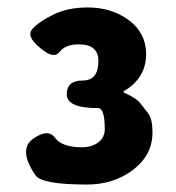

<svg xmlns="http://www.w3.org/2000/svg" viewBox="-20 -907 472 515"><path d="M213 -412Q92 -412 75 -437Q28 -506 69 -535Q109 -563 127.5 -537.5Q146 -512 200 -512Q226 -512 243.5 -525Q261 -538 261 -561Q261 -617 243 -617Q159 -617 159 -654Q159 -691 201.5 -691Q244 -691 244 -743Q244 -788 192 -788Q155 -788 139.5 -767.5Q124 -747 87 -779Q49 -810 67.5 -830Q86 -850 124.5 -868.5Q163 -887 215 -887Q280 -887 326 -852.5Q372 -818 372 -762Q372 -698 313 -663Q309 -660 314 -658Q345 -644 355.5 -631Q366 -618 377.5 -603Q389 -588 389 -552Q389 -491 337 -451.5Q285 -412 213 -412Z"/></svg>

Font: Resource Han Rounded JP Heavy
Style: Regular
Weight: 900
Designer: Cyano Hao (round all glyphs); Ryoko NISHIZUKA 西塚涼子 (kana, bopomofo & ideographs); Paul D. Hunt (Latin, Greek & Cyrillic)
Foundry: Cyano Hao
Version: 0.990